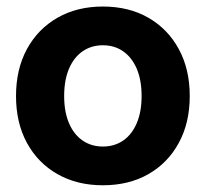

<svg xmlns="http://www.w3.org/2000/svg" viewBox="-20 -547 620 579"><path d="M290.2 11.7Q212.4 11.7 153.3 -21.9Q94.2 -55.5 61.2 -116.1Q28.3 -176.6 28.3 -257.4Q28.3 -338.3 61.2 -399Q94.2 -459.6 153.3 -493.5Q212.4 -527.3 290.2 -527.3Q368.6 -527.3 427.5 -493.5Q486.3 -459.6 519.2 -399Q552.2 -338.3 552.2 -257.4Q552.2 -176.6 519.2 -116.1Q486.3 -55.5 427.5 -21.9Q368.6 11.7 290.2 11.7ZM290.2 -105.1Q325.4 -105.1 351.6 -123.3Q377.8 -141.4 392.4 -175.6Q407 -209.8 407 -257.4Q407 -305.6 392.4 -339.7Q377.8 -373.8 351.6 -392.1Q325.4 -410.5 290.2 -410.5Q255.6 -410.5 229.1 -392.3Q202.7 -374 188.1 -339.8Q173.5 -305.6 173.5 -257.4Q173.5 -209.6 188.1 -175.5Q202.7 -141.4 229 -123.3Q255.4 -105.1 290.2 -105.1Z"/></svg>

Font: Inter Khmer Looped
Style: Regular
Weight: 400
Designer: Rasmus Andersson, Sovichet Tep
Foundry: Anagata Design
Version: Version 1.000